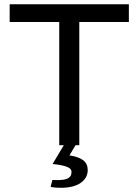

<svg xmlns="http://www.w3.org/2000/svg" viewBox="-20 -682 651 902"><path d="M25.4 0ZM585.4 -578.6H352.5V0H258.3V-578.6H25.4V-662.1H585.4ZM335 0 306.2 47.9Q350.1 54.7 371.1 71Q392.1 87.4 392.1 116.7Q392.1 154.3 358.9 177.2Q325.7 200.2 266.6 200.2Q254.9 200.2 242.9 199.5Q231 198.7 217.8 195.8L226.1 163.6Q257.3 165 275.4 162.6Q293.5 160.2 302.5 153.8Q311.5 147.5 313.7 139.9Q315.9 132.3 315.9 125Q315.9 109.4 293 101.1Q270 92.8 227.1 88.4L279.8 0Z"/></svg>

Font: PT Astra Sans
Style: Regular
Weight: 400
Designer: A.Korolkova, I. Chaeva
Foundry: ParaType Ltd
Version: Version 1.001; ttfautohint (v1.6)